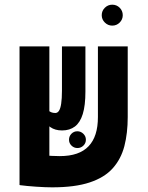

<svg xmlns="http://www.w3.org/2000/svg" viewBox="-20 -782 626 811"><path d="M307.1 -156.7Q292.5 -156.7 282 -167Q271.5 -177.2 271.5 -191.9Q271.5 -206.5 281.7 -217Q292 -227.5 306.6 -227.5Q321.3 -227.5 332 -217Q342.8 -206.5 342.8 -191.9Q342.8 -177.2 332.3 -167Q321.8 -156.7 307.1 -156.7ZM200.2 9.3Q172.9 9.3 132.6 6.6Q92.3 3.9 63.5 0L87.9 -132.3Q92.8 -130.9 111.6 -129.2Q130.4 -127.4 154.5 -126Q178.7 -124.5 200.4 -123.5Q222.2 -122.6 232.4 -122.6Q273.9 -122.6 304.2 -133.1Q334.5 -143.6 354.2 -164.3Q374 -185.1 383.8 -215.8Q393.6 -246.6 393.6 -287.6V-585.9H519.5V-287.6Q519.5 -219.7 505.4 -165Q491.2 -110.4 456.3 -71.3Q421.4 -32.2 359.1 -11.5Q296.9 9.3 200.2 9.3ZM188.5 0.5 62.5 -0.5V-585.9H188.5ZM242.2 -231Q212.4 -231 192.6 -245.1Q172.9 -259.3 162.6 -274.9L181.6 -318.4Q187.5 -311.5 195.6 -308.1Q203.6 -304.7 213.4 -304.7Q223.1 -304.7 229.2 -314.2Q235.4 -323.7 238.5 -344.7Q241.7 -365.7 241.7 -399.4V-585.9H340.8V-395Q340.8 -336.4 329.6 -300.3Q318.4 -264.2 296.4 -247.6Q274.4 -231 242.2 -231ZM454.1 -673.8Q436 -673.8 422.9 -686.8Q409.7 -699.7 409.7 -717.8Q409.7 -736.3 422.9 -749.3Q436 -762.2 454.1 -762.2Q472.7 -762.2 485.6 -749.3Q498.5 -736.3 498.5 -717.8Q498.5 -699.7 485.6 -686.8Q472.7 -673.8 454.1 -673.8Z"/></svg>

Font: Cascadia Code
Style: Regular
Weight: 400
Monospace: yes
Designer: Aaron Bell
Foundry: Saja Typeworks
Version: Version 2106.017